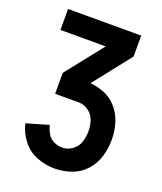

<svg xmlns="http://www.w3.org/2000/svg" viewBox="-136 -824 772 913"><g transform="rotate(20 250.0 -367.5)"><path d="M248 0Q202 0 158 -17Q114 -34 84.5 -72Q55 -110 45 -155L157 -187Q162 -165 173.5 -145.5Q185 -126 205.5 -116Q226 -106 248 -106Q276 -106 299.5 -123Q323 -140 331.5 -167Q340 -194 340 -221.5Q340 -249 331.5 -275Q323 -301 300 -318Q277 -335 250 -335H130V-441L279 -629H50V-735H420V-629L271 -440Q303 -437 334 -426Q375 -412 404 -379.5Q433 -347 445.5 -305.5Q458 -264 458 -221Q458 -178 445.5 -136Q433 -94 403.5 -61.5Q374 -29 332.5 -14.5Q291 0 248 0Z"/></g></svg>

Font: Iosevka SS01
Style: Bold
Weight: 700
Monospace: yes
Designer: Belleve Invis
Foundry: Belleve Invis
Version: 2.3.3; ttfautohint (v1.8.3)